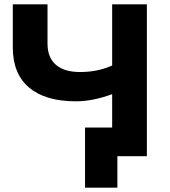

<svg xmlns="http://www.w3.org/2000/svg" viewBox="-20 -720 784 885"><path d="M657 -700V0H521V145H372V-132H497V-286Q407 -253 330 -253Q189 -253 114 -316.5Q39 -380 39 -501V-700H199V-519Q199 -455 237.5 -421.5Q276 -388 349 -388Q430 -388 497 -418V-700Z"/></svg>

Font: Montserrat Alternates
Style: Bold
Weight: 700
Designer: Julieta Ulanovsky
Foundry: Julieta Ulanovsky
Version: Version 7.200